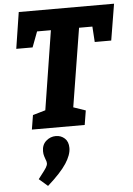

<svg xmlns="http://www.w3.org/2000/svg" viewBox="-66 -756 795 1148"><g transform="rotate(-5 331.5 -181.5)"><path d="M57 -489 91 -707H663L627 -489H528L522 -582H442L366 -111L439 -86L425 0H108L122 -86L198 -108L273 -582H190L155 -489ZM123 299 136 282Q162 249 171 234.5Q180 220 180 208Q180 198 173 182Q172 179 167.5 165.5Q163 152 163 135Q163 96 188.5 73.5Q214 51 247 51Q278 51 300 71Q322 91 322 129Q322 170 288.5 221.5Q255 273 175 344Z"/></g></svg>

Font: Bitter Pro ExtraBold
Style: Italic
Weight: 800
Italic angle: -9°
Designer: Sol Matas, and Bitter project Authors
Foundry: Sol Matas
Version: Version 1.010